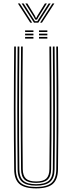

<svg xmlns="http://www.w3.org/2000/svg" viewBox="-20 -1064 410 1090"><path d="M185 5.5Q119 5.5 90.1 -19.8Q61.2 -45 60.5 -102.8Q59.5 -188.8 59 -275.2Q58.5 -361.8 58.6 -449Q58.8 -536.2 59.2 -624Q59.8 -711.8 60.5 -800H70.2Q69.5 -713.8 68.9 -627.1Q68.2 -540.5 68.2 -453.6Q68.2 -366.8 68.8 -279.2Q69.2 -191.8 70.2 -103Q71 -48 98.2 -25.2Q125.5 -2.5 185 -2.5Q244.5 -2.5 271.6 -25.2Q298.8 -48 299.5 -103Q300.8 -189 301.1 -275.5Q301.5 -362 301.5 -449.1Q301.5 -536.2 300.9 -624.1Q300.2 -712 299.5 -800H309.2Q310.5 -682.2 311 -566.9Q311.5 -451.5 311.1 -336.1Q310.8 -220.8 309.2 -102.8Q308.5 -45 279.6 -19.8Q250.8 5.5 185 5.5ZM185 -10.2Q130.8 -10.2 105.6 -31.4Q80.5 -52.5 80 -103.2Q79 -189.2 78.5 -275.9Q78 -362.5 78.1 -449.4Q78.2 -536.2 78.8 -624Q79.2 -711.8 80 -800H89.8Q89 -713.2 88.5 -626.6Q88 -540 87.9 -453.1Q87.8 -366.2 88.2 -278.9Q88.8 -191.5 89.8 -103.2Q90.2 -57 112.8 -37.6Q135.2 -18.2 185 -18.2Q234.5 -18.2 257 -37.6Q279.5 -57 280 -103.2Q281.2 -189.2 281.6 -275.9Q282 -362.5 281.9 -449.5Q281.8 -536.5 281.2 -624.1Q280.8 -711.8 280 -800H289.8Q290.5 -712 291.1 -625.2Q291.8 -538.5 291.8 -452Q291.8 -365.5 291.4 -278.5Q291 -191.5 289.8 -103.2Q289.2 -52.5 264.1 -31.4Q239 -10.2 185 -10.2ZM185 -25.8Q139.8 -25.8 119.9 -43.9Q100 -62 99.5 -103.5Q98 -219 97.8 -334.2Q97.5 -449.5 98 -565.8Q98.5 -682 99.5 -800H109.2Q108.5 -713.5 108 -626.5Q107.5 -539.5 107.4 -452.2Q107.2 -365 107.8 -277.8Q108.2 -190.5 109.2 -103.5Q109.8 -66.5 127.2 -50.1Q144.8 -33.8 185 -33.8Q225.2 -33.8 242.6 -50.1Q260 -66.5 260.5 -103.5Q262 -219.2 262.2 -334.5Q262.5 -449.8 262 -565.9Q261.5 -682 260.5 -800H270.2Q271 -712.2 271.5 -624.9Q272 -537.5 272.1 -450.6Q272.2 -363.8 271.9 -277Q271.5 -190.2 270.2 -103.5Q269.8 -61.8 249.8 -43.8Q229.8 -25.8 185 -25.8ZM201.5 -882.2V-891.5H248.8V-882.2ZM122.5 -845V-854.2H169.8V-845ZM122.5 -863.5V-873H169.8V-863.5ZM122.5 -882.2V-891.5H169.8V-882.2ZM201.5 -845V-854.2H248.8V-845ZM201.5 -863.5V-873H248.8V-863.5ZM81.5 -1044.5H92.2L162.5 -935.5H151.8ZM102.8 -1044.5H113.8L167 -961L178.2 -943.8H192L203 -961L256.5 -1044.5H267.5L197.5 -935.5H172.8ZM124 -1044.5H135L179.2 -972.8L182.2 -964H188L191 -972.8L235.2 -1044.5H246.2L198 -967.2L190.2 -952.8H180L172.5 -967.2ZM278 -1044.5H288.8L218.2 -935.5H207.8Z"/></svg>

Font: Big Shoulders Inline Text Thin ExtraLight
Style: Regular
Weight: 250
Version: Version 2.002